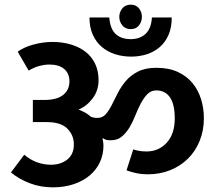

<svg xmlns="http://www.w3.org/2000/svg" viewBox="-20 -827 934 824"><path d="M609 -177Q661 -177 695.5 -214.5Q730 -252 730 -319Q730 -379 709.5 -409Q689 -439 651 -439Q628 -439 612.5 -423Q597 -407 584.5 -383.5Q572 -360 561 -332Q550 -304 536 -280.5Q522 -257 503 -241Q484 -225 455 -225Q441 -225 434 -227.5Q427 -230 422 -234L420 -232Q422 -224 423 -216Q424 -208 424 -202Q424 -164 409 -131.5Q394 -99 366 -75Q338 -51 297.5 -37Q257 -23 207 -23Q154 -23 108 -40.5Q62 -58 27 -87L84 -163Q110 -141 139 -130.5Q168 -120 198 -120Q241 -120 269 -142.5Q297 -165 297 -207Q297 -247 269 -275Q241 -303 181 -303H121V-398H170Q224 -398 251 -419.5Q278 -441 278 -478Q278 -511 256 -530.5Q234 -550 192 -550Q172 -550 149 -544Q126 -538 103 -524L56 -605Q81 -624 122.5 -635.5Q164 -647 205 -647Q247 -647 283 -636.5Q319 -626 346 -605.5Q373 -585 388 -554Q403 -523 403 -483Q403 -438 377 -404Q351 -370 317 -357Q330 -352 344 -344.5Q358 -337 370 -326Q381 -321 399 -321Q420 -321 434 -337Q448 -353 460 -377Q472 -401 486 -428.5Q500 -456 520.5 -480Q541 -504 572.5 -520Q604 -536 651 -536Q705 -536 743.5 -518Q782 -500 806.5 -470Q831 -440 843 -401Q855 -362 855 -320Q855 -267 837 -222.5Q819 -178 786.5 -146Q754 -114 710 -96.5Q666 -79 615 -79Q584 -79 558 -85.5Q532 -92 523 -96L552 -186Q560 -183 574.5 -180Q589 -177 609 -177ZM492 -755Q492 -775 505 -791Q518 -807 541 -807Q564 -807 576.5 -791Q589 -775 589 -755Q589 -734 576.5 -718Q564 -702 541 -702Q518 -702 505 -718Q492 -734 492 -755ZM717 -752Q717 -708 703 -676.5Q689 -645 665 -624.5Q641 -604 609.5 -594Q578 -584 543 -584Q506 -584 473.5 -594.5Q441 -605 416.5 -626Q392 -647 378 -678.5Q364 -710 364 -752H449Q453 -702 477 -680.5Q501 -659 541 -659Q580 -659 604.5 -681.5Q629 -704 632 -752Z"/></svg>

Font: Ek Mukta
Style: Bold
Weight: 700
Designer: Girish Dalvi and Yashodeep Gholap
Foundry: Ek Type
Version: Version 2.538;PS 1.002;hotconv 16.6.51;makeotf.lib2.5.65220;